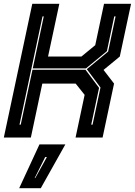

<svg xmlns="http://www.w3.org/2000/svg" viewBox="-32 -720 706 1005"><path d="M-12 0 137 -700H278.5L219.5 -424H394L466.5 -483.5L512.5 -700H654L595 -424L510 -354L565 -282.5L505 0H363.5L411 -223.5L364 -282.5H189.5L129.5 0ZM70 -67.5H76.5L138 -355H415.5L486.5 -260L445.5 -67.5H452.5L494 -262L422.5 -358L534 -450L573 -634H566L527.5 -452L418 -362H139.5L197 -634H190.5ZM68.5 265 174.5 36H310L181.5 265ZM149.5 212H152.5L213.5 102H204.5Z"/></svg>

Font: Tourney Thin ExtraBold
Style: Italic
Weight: 800
Italic angle: -12°
Version: Version 1.015